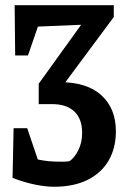

<svg xmlns="http://www.w3.org/2000/svg" viewBox="-20 -511 478 734"><path d="M186 203Q156 203 115.5 195Q75 187 28 169L58 79Q92 92 128.5 99.5Q165 107 204 107Q215 107 225.5 107Q236 107 246 105Q265 92 279.5 63Q294 34 294 -3Q294 -57 264 -85Q234 -113 179 -113H128V-191L208 -197Q313 -197 368 -146.5Q423 -96 423 -9Q423 55 395.5 102.5Q368 150 315 176.5Q262 203 186 203ZM28 169 32 -21H84L148 168ZM38 -299 36 -491H153L87 -299ZM193 -147 128 -191 344 -491H415V-446ZM68 -407V-491H355V-419Z"/></svg>

Font: Piazzolla 24pt
Style: Bold
Weight: 700
Designer: Juan Pablo del Peral
Foundry: Huerta Tipografica
Version: Version 2.005